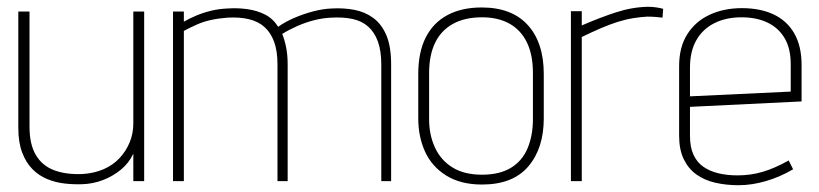

<svg xmlns="http://www.w3.org/2000/svg" viewBox="-20 -534 2413 566"><path d="M373 -81V0H405V-500H373V-170Q373 -141 362.5 -115Q352 -89 332.5 -68Q313 -47 285 -35Q257 -23 223 -21Q175 -19 140 -32Q105 -45 86 -76.5Q67 -108 67 -161V-500H34V-157Q34 -114 45.5 -84Q57 -54 76 -35Q95 -16 119.5 -6Q144 4 170.5 7Q197 10 223 9Q254 8 283 -3Q312 -14 336 -33.5Q360 -53 373 -81Z M1104 -344V0H1133V-344Q1133 -397 1119 -430Q1105 -463 1080.5 -481Q1056 -499 1024.5 -505Q993 -511 958 -509Q932 -508 903.5 -500.5Q875 -493 848 -481.5Q821 -470 800 -455Q785 -479 761.5 -491Q738 -503 709.5 -507Q681 -511 651 -509Q626 -508 603 -502.5Q580 -497 559.5 -488.5Q539 -480 522 -470V-500H490V0H522V-443Q541 -453 560 -461.5Q579 -470 601.5 -475Q624 -480 651 -482Q686 -484 713.5 -477.5Q741 -471 759.5 -454.5Q778 -438 788 -411Q798 -384 798 -344V0H828V-344Q828 -372 823.5 -394.5Q819 -417 812 -434Q833 -447 857 -457.5Q881 -468 906.5 -474.5Q932 -481 957 -482Q992 -484 1019.5 -478Q1047 -472 1065.5 -455.5Q1084 -439 1094 -411.5Q1104 -384 1104 -344Z M1583 -185V-316Q1583 -408 1536 -460Q1489 -512 1400 -512Q1341 -512 1299 -489.5Q1257 -467 1235 -423.5Q1213 -380 1213 -316V-185Q1213 -131 1233 -87Q1253 -43 1295.5 -16.5Q1338 10 1401 10Q1492 10 1537.5 -43.5Q1583 -97 1583 -185ZM1551 -319V-182Q1551 -135 1535.5 -97.5Q1520 -60 1486.5 -39.5Q1453 -19 1401 -19Q1349 -19 1314.5 -40Q1280 -61 1262.5 -98.5Q1245 -136 1245 -182V-319Q1245 -371 1262.5 -407.5Q1280 -444 1315 -463.5Q1350 -483 1401 -483Q1448 -483 1481.5 -464.5Q1515 -446 1533 -409.5Q1551 -373 1551 -319Z M1933 -482 1935 -508Q1928 -510 1916 -512Q1904 -514 1890 -514Q1843 -513 1795.5 -497.5Q1748 -482 1695 -459V-501H1663V0H1695V-425Q1724 -439 1750.5 -450.5Q1777 -462 1801 -469.5Q1825 -477 1847 -480.5Q1869 -484 1888 -485Q1901 -485 1913.5 -484Q1926 -483 1933 -482Z M2014 -133V-219L2343 -235V-342Q2343 -398 2321.5 -435.5Q2300 -473 2260.5 -491.5Q2221 -510 2167 -510Q2114 -510 2072 -490.5Q2030 -471 2006 -433Q1982 -395 1982 -339V-134Q1982 -93 1995.5 -65Q2009 -37 2032.5 -20Q2056 -3 2088 4.5Q2120 12 2157 12Q2197 12 2239 -0.5Q2281 -13 2318 -35L2305 -61Q2264 -38 2228.5 -27.5Q2193 -17 2154 -17Q2124 -17 2098.5 -23Q2073 -29 2054 -42Q2035 -55 2024.5 -77.5Q2014 -100 2014 -133ZM2311 -345V-264L2014 -250V-335Q2014 -382 2032.5 -415Q2051 -448 2085.5 -465.5Q2120 -483 2166 -483Q2210 -483 2242.5 -467.5Q2275 -452 2293 -421.5Q2311 -391 2311 -345Z"/></svg>

Font: Advent Pro ExtraLight
Style: Regular
Weight: 250
Version: Version 3.000